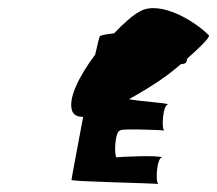

<svg xmlns="http://www.w3.org/2000/svg" viewBox="-20 -706 540 478"><path d="M160 -429C164 -419 174 -415 187 -415C172 -335 158 -261 158 -258C156 -254 361 -250 374 -248C366 -254 371 -316 384 -314C377 -320 276 -316 270 -314C263 -323 267 -383 280 -381C272 -386 376 -383 389 -381C381 -386 386 -448 399 -446C394 -450 333 -453 301 -459C369 -497 401 -521 430 -546C443 -548 444 -548 446 -560C472 -583 504 -613 500 -618C467 -652 380 -706 329 -678C310 -668 288 -648 264 -623C245 -621 230 -618 229 -616C227 -614 223 -597 217 -570C177 -517 148 -459 160 -429Z"/></svg>

Font: Ampere
Style: SCIta
Weight: 400
Version: Version 1